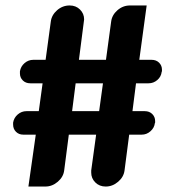

<svg xmlns="http://www.w3.org/2000/svg" viewBox="-20 -683 639 703"><path d="M235 -663Q258 -663 273 -648Q288 -633 288 -612Q288 -608 287 -604L269 -464H368L387 -604Q390 -628 410 -645.5Q430 -663 456 -663H517L490 -464H535Q552 -464 562.5 -453.5Q573 -443 573 -428Q573 -425 573 -422L572 -420Q570 -402 556 -390Q542 -378 524 -378H478L465 -276H510Q527 -276 537.5 -265.5Q548 -255 548 -240Q548 -237 548 -234L547 -232Q545 -215 531 -202.5Q517 -190 499 -190H453L436 -59Q433 -35 412.5 -17.5Q392 0 367 0Q344 0 329 -15Q314 -30 314 -51Q314 -55 314 -59L332 -190H232L215 -59Q212 -35 191.5 -17.5Q171 0 146 0H84L111 -190H65Q49 -190 38.5 -200.5Q28 -211 28 -227Q28 -229 28 -232V-234Q31 -252 45 -264Q59 -276 77 -276H122L136 -378H91Q74 -378 63.5 -388.5Q53 -399 53 -414Q53 -417 53 -420V-422Q56 -440 70 -452Q84 -464 102 -464H147L166 -604Q169 -628 189 -645.5Q209 -663 235 -663ZM257 -378 244 -276H343L357 -378Z"/></svg>

Font: FifthLeg
Style: Bold
Weight: 700
Designer: Jakub Steiner
Version: Version 1.0